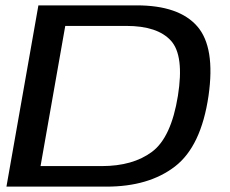

<svg xmlns="http://www.w3.org/2000/svg" viewBox="-20 -695 855 715"><path d="M4 0H376.5Q534 0 631.5 -75Q729 -150 756.5 -338Q782.5 -519 714.5 -597Q646.5 -675 489 -675H123ZM131 -76.5 223 -598.5H450.5Q566.5 -598.5 616.5 -543.5Q666.5 -488.5 642.5 -338Q617.5 -183 546.2 -129.8Q475 -76.5 359 -76.5Z"/></svg>

Font: Anybody Expanded
Style: Italic
Weight: 400
Width: 7
Italic angle: -10°
Version: Version 1.113;gftools[0.9.25]